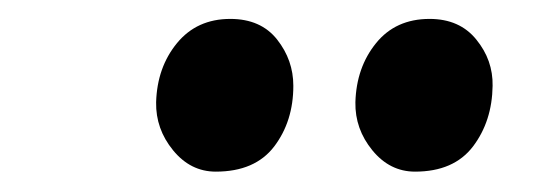

<svg xmlns="http://www.w3.org/2000/svg" viewBox="-20 -796 554 198"><path d="M202.5 -619Q176.5 -619 158.5 -641Q140.5 -663 141 -690.5Q142 -726.5 162.5 -751.5Q183 -776.5 217.5 -776.5Q249 -776.5 265.8 -755.2Q282.5 -734 282.5 -707.5Q282.5 -671 262.8 -645Q243 -619 202.5 -619ZM408 -619Q382 -619 364 -641Q346 -663 346.5 -690.5Q347.5 -726.5 367.8 -751.5Q388 -776.5 423 -776.5Q454 -776.5 471.2 -755.2Q488.5 -734 488 -707.5Q487.5 -671 467.8 -645Q448 -619 408 -619Z"/></svg>

Font: Merriweather 24pt
Style: Bold Italic
Weight: 700
Italic angle: -7.8°
Designer: Eben Sorkin
Foundry: Eben Sorkin
Version: Version 2.101